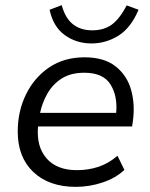

<svg xmlns="http://www.w3.org/2000/svg" viewBox="-20 -718 582 747"><path d="M275 9Q171 9 110 -48.5Q49 -106 49 -206Q49 -285 81 -350.5Q113 -416 171 -455.5Q229 -495 309 -495Q385 -495 429.5 -460Q474 -425 490 -368.5Q506 -312 497 -247L494 -226H128Q121 -148 161 -102Q201 -56 279 -56Q325 -56 364.5 -69.5Q404 -83 437 -112L464 -57Q430 -25 379 -8Q328 9 275 9ZM308 -435Q255 -435 220 -412.5Q185 -390 164.5 -354Q144 -318 136 -279H432Q438 -345 409.5 -390Q381 -435 308 -435ZM336 -549Q277 -549 232 -581.5Q187 -614 173 -680L220 -698Q234 -647 264 -623.5Q294 -600 339 -600Q384 -600 414.5 -622Q445 -644 473 -697L519 -680Q489 -609 440.5 -579Q392 -549 336 -549Z"/></svg>

Font: Nunito Sans
Style: Italic
Weight: 400
Italic angle: -9°
Designer: Vernon Adams
Foundry: Vernon Adams
Version: Version 3.006; ttfautohint (v1.8.3)